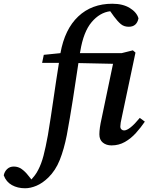

<svg xmlns="http://www.w3.org/2000/svg" viewBox="-174 -763 794 1026"><path d="M426 -743Q483 -743 520 -720Q557 -697 566 -665Q557 -620 514 -620Q489 -620 472 -634Q455 -648 435 -675L415 -703Q359 -696 315.5 -644.5Q272 -593 255 -489Q254 -487 254 -484Q254 -481 253 -479H476L536 -494L550 -482L477 -137Q469 -103 469 -87Q469 -77 475 -71.5Q481 -66 489 -66Q518 -66 573 -133L600 -113Q579 -82 552.5 -52.5Q526 -23 493.5 -4.5Q461 14 422 14Q394 14 375.5 -1Q357 -16 357 -45Q357 -78 369 -130L430 -422L245 -426Q231 -331 215.5 -232Q200 -133 183 -41Q168 35 145.5 91.5Q123 148 84 186Q53 216 21 229.5Q-11 243 -40 243Q-80 243 -110.5 226Q-141 209 -154 174Q-150 154 -136 140.5Q-122 127 -100 127Q-77 127 -58 140.5Q-39 154 -23 175L-6 196Q3 186 12.5 173.5Q22 161 30 145Q47 113 58.5 69Q70 25 82 -41Q98 -138 111.5 -232.5Q125 -327 141 -427H51L60 -470L149 -479Q172 -607 244 -675Q316 -743 426 -743Z"/></svg>

Font: Source Serif Pro SemiBold
Style: Italic
Weight: 600
Italic angle: -12°
Designer: Frank Grießhammer
Foundry: Adobe Systems Incorporated
Version: Version 3.001;hotconv 1.0.111;makeotfexe 2.5.65597